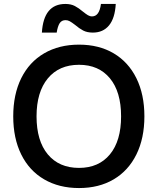

<svg xmlns="http://www.w3.org/2000/svg" viewBox="-20 -941 798 972"><path d="M566 -921Q562 -849 532 -812.5Q502 -776 450 -776Q421 -776 401 -786.5Q381 -797 360 -815Q343 -828 333 -833.5Q323 -839 312 -839Q292 -839 282 -823.5Q272 -808 267 -776H192Q201 -921 311 -921Q339 -921 359 -910.5Q379 -900 400 -882Q415 -870 425 -864Q435 -858 446 -858Q483 -858 491 -921ZM711 -352Q711 -241 670.5 -159Q630 -77 555.5 -33Q481 11 380 11Q279 11 203.5 -33Q128 -77 87.5 -159Q47 -241 47 -352Q47 -463 87.5 -545Q128 -627 203.5 -671Q279 -715 380 -715Q481 -715 555.5 -671Q630 -627 670.5 -545Q711 -463 711 -352ZM165 -352Q165 -228 222 -159.5Q279 -91 380 -91Q480 -91 536.5 -159.5Q593 -228 593 -352Q593 -476 536.5 -544.5Q480 -613 380 -613Q279 -613 222 -544Q165 -475 165 -352Z"/></svg>

Font: CBA Beacon Sans Bold
Style: Regular
Weight: 700
Designer: Wei Huang
Foundry: Wei Huang
Version: Version 1.002